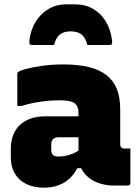

<svg xmlns="http://www.w3.org/2000/svg" viewBox="-20 -858 640 888"><path d="M536 -352Q536 -332 536 -312Q536 -292 536 -271.5Q536 -251 536 -230.5Q536 -210 536 -190Q536 -184 538.5 -179Q541 -174 547 -173Q548 -172 550 -171.5Q552 -171 555 -171Q556 -171 557 -171Q558 -171 560 -171H583Q583 -131 583 -91Q583 -51 583 -11Q583 -6 580 -3Q577 0 572 0Q567 0 544.5 0Q522 0 505 0Q473 0 443.5 -9Q414 -18 391.5 -35.5Q369 -53 356 -79Q343 -105 343 -140Q343 -173 343 -206Q343 -239 343 -272Q343 -283 343 -293Q343 -303 343 -313.5Q343 -324 343 -334Q343 -357 335 -370Q327 -383 308 -388.5Q289 -394 254 -394Q224 -394 194.5 -391Q165 -388 136.5 -382.5Q108 -377 80 -368H60Q60 -405 60 -441.5Q60 -478 60 -514Q60 -518 61 -520.5Q62 -523 63 -524Q70 -531 101.5 -539.5Q133 -548 178.5 -554Q224 -560 272 -560Q341 -560 390.5 -548Q440 -536 472.5 -510.5Q505 -485 520.5 -446Q536 -407 536 -352ZM217 -166Q217 -149 224.5 -141.5Q232 -134 249 -134Q270 -134 289 -138.5Q308 -143 325.5 -151.5Q343 -160 360 -173L369 -80H337Q323 -52 301.5 -32Q280 -12 250 -1Q220 10 182 10Q136 10 101.5 -7Q67 -24 48.5 -55.5Q30 -87 30 -131V-170Q30 -204 40.5 -232Q51 -260 71.5 -279.5Q92 -299 121.5 -309.5Q151 -320 189 -320Q227 -320 262.5 -320Q298 -320 327.5 -320Q357 -320 380 -320Q388 -320 392 -310Q396 -300 397.5 -279Q399 -258 399 -223Q374 -223 349.5 -223Q325 -223 300 -223Q275 -223 251 -223Q242 -223 236 -221Q230 -219 225 -214Q221 -210 219 -204Q217 -198 217 -190ZM307 -713Q276 -713 257.5 -699Q239 -685 230 -650Q205 -650 180 -650Q155 -650 130 -650Q120 -650 117.5 -654Q115 -658 116 -672Q122 -721 145.5 -758.5Q169 -796 205.5 -817Q242 -838 287 -838H327Q374 -838 410.5 -817Q447 -796 469.5 -758.5Q492 -721 498 -672Q500 -658 497 -654Q494 -650 484 -650Q459 -650 434 -650Q409 -650 384 -650Q375 -685 356.5 -699Q338 -713 307 -713Z"/></svg>

Font: Recursive Black
Style: Regular
Weight: 900
Version: Version 1.085